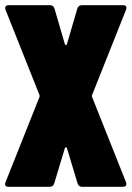

<svg xmlns="http://www.w3.org/2000/svg" viewBox="-23 -720 508 740"><path d="M10 0H169C177 0 184 -5 186 -13L227 -149C229 -154 233 -154 235 -149L276 -13C278 -5 285 0 293 0H451C459 0 464 -4 464 -10C464 -12 464 -14 463 -17L332 -346C331 -348 331 -352 332 -354L463 -683C467 -694 462 -700 451 -700H292C284 -700 277 -695 275 -687L235 -550C233 -545 229 -545 227 -550L187 -687C185 -695 178 -700 170 -700H10C2 -700 -3 -696 -3 -690C-3 -688 -3 -686 -2 -683L129 -354C130 -352 130 -348 129 -346L-2 -17C-6 -6 -1 0 10 0Z"/></svg>

Font: Barlow Condensed Black
Style: Regular
Weight: 900
Width: 3
Designer: Jeremy Tribby
Foundry: Tribby Type
Version: Version 1.422;hotconv 1.0.109;makeotfexe 2.5.65596